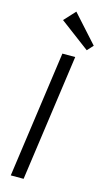

<svg xmlns="http://www.w3.org/2000/svg" viewBox="-141 -981 565 1026"><g transform="rotate(15 141.5 -468.0)"><path d="M203 -700 105 0H34L132 -700ZM283 -784 253 -751 89 -874 146 -936Z"/></g></svg>

Font: Pathway Extreme Condensed Light
Style: Italic
Weight: 300
Width: 3
Italic angle: -8°
Version: Version 1.001;gftools[0.9.26]